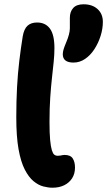

<svg xmlns="http://www.w3.org/2000/svg" viewBox="-20 -865 500 896"><path d="M225 11Q205 11 182 5Q159 -1 136.5 -19.5Q114 -38 95.5 -74Q77 -110 66.5 -169Q56 -228 56 -317Q56 -393 59.5 -457.5Q63 -522 70 -580.5Q77 -639 86 -695Q92 -730 108.5 -745Q125 -760 153 -760Q192 -760 213 -731.5Q234 -703 234 -640Q234 -610 230.5 -576Q227 -542 222.5 -501.5Q218 -461 214.5 -410.5Q211 -360 211 -297Q211 -243 214 -211.5Q217 -180 222 -164Q227 -148 233.5 -143Q240 -138 248 -138Q256 -138 261.5 -139Q267 -140 271.5 -141Q276 -142 281 -142Q309 -142 319.5 -125.5Q330 -109 330 -83Q330 -54 316.5 -33Q303 -12 279.5 -0.5Q256 11 225 11ZM323 -573Q273 -573 273 -612Q273 -622 276.5 -634Q280 -646 288 -665Q306 -707 306 -733Q306 -759 306 -782Q306 -810 321.5 -827.5Q337 -845 370 -845Q411 -845 435.5 -822.5Q460 -800 460 -763Q460 -731 449.5 -697.5Q439 -664 420.5 -635.5Q402 -607 377 -590Q352 -573 323 -573Z"/></svg>

Font: Shantell Sans
Style: Bold
Weight: 700
Designer: Stephen Nixon, Anya Danilova, Shantell Martin
Foundry: Arrow Type
Version: Version 1.011;[c5ecc13dd]